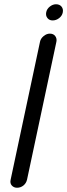

<svg xmlns="http://www.w3.org/2000/svg" viewBox="-20 -883 316 902"><path d="M227 -787Q212 -787 203 -798Q194 -809 197 -825Q200 -841 214 -852Q228 -863 243 -863Q260 -863 269 -852Q278 -841 275 -825Q272 -809 258 -798Q244 -787 227 -787ZM168 -687Q171 -702 185 -713.5Q199 -725 214 -725Q231 -725 239.5 -713.5Q248 -702 245 -687L107 -39Q103 -22 90 -11.5Q77 -1 60 -1Q45 -1 35.5 -11.5Q26 -22 30 -39Z"/></svg>

Font: VDS Compensated
Style: Light Italic
Weight: 300
Italic angle: -12°
Designer: artmaker
Foundry: artmaker
Version: Version 1.000 2012 initial release